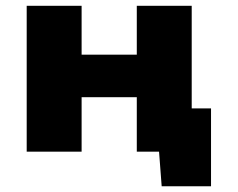

<svg xmlns="http://www.w3.org/2000/svg" viewBox="-20 -526 825 666"><path d="M72.6 0V-505.8H263.1V-336.4H454.5V-505.8H645V-150.1H712V120H540.8L531.7 0H454.5V-188.9H263.1V0Z"/></svg>

Font: Science Gothic
Style: Regular
Weight: 400
Designer: Thomas Phinney, Vassil Kateliev, Brandon Buerkle
Foundry: Font Detective LLC
Version: Version 1.018